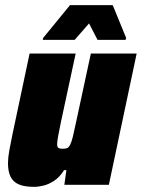

<svg xmlns="http://www.w3.org/2000/svg" viewBox="-20 -718 551 746"><path d="M112 8Q74 8 52 -2Q30 -12 20.5 -32.5Q11 -53 11 -84Q11 -104 16 -132.5Q21 -161 28 -194L95 -510H274L217 -245Q210 -212 206 -190Q202 -168 202 -158Q202 -150 204 -146.5Q206 -143 211 -141.5Q216 -140 222 -140Q234 -140 240.5 -142.5Q247 -145 252.5 -155.5Q258 -166 263.5 -188.5Q269 -211 277 -250L333 -510H511L403 0H230L238 -57H229Q212 -30 191 -16Q170 -2 149.5 3Q129 8 112 8ZM146 -563 148 -571 252 -698H418L470 -571L468 -563H359L326 -627L270 -563Z"/></svg>

Font: Saira SemiCondensed Black
Style: Italic
Weight: 900
Width: 4
Italic angle: -12°
Designer: Hector Gatti with collaboration of the Omnibus-Type team
Foundry: Omnibus-Type
Version: Version 1.101